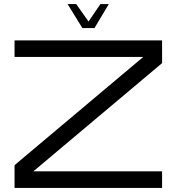

<svg xmlns="http://www.w3.org/2000/svg" viewBox="-20 -917 861 937"><path d="M51 0V-111L679 -639H51V-720H771V-609L143 -81H771V0ZM382 -780 310 -897H352L412 -812L470 -897H511L441 -780Z"/></svg>

Font: Orbitron
Style: Regular
Weight: 400
Designer: Matt McInerney
Foundry: The League of Moveable Type
Version: Version 2.001